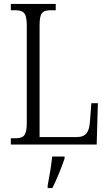

<svg xmlns="http://www.w3.org/2000/svg" viewBox="-20 -734 554 975"><path d="M35 0H471L477 -210H444L437 -119C433 -66 420 -38 369 -38H181V-606C181 -672 197 -682 242 -682H263V-714H35V-682H55C98 -682 116 -672 116 -604V-110C116 -42 98 -32 56 -32H35ZM222 208V221H246C267 180 294 113 308 71V61H245C240 110 231 161 222 208Z"/></svg>

Font: Noto Serif Myanmar Condensed Light
Style: Regular
Weight: 300
Width: 3
Designer: Ben Mitchell and the Monotype Design Team
Foundry: Monotype Imaging Inc.
Version: Version 2.106